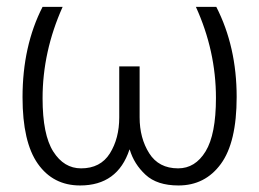

<svg xmlns="http://www.w3.org/2000/svg" viewBox="-20 -533 769 570"><path d="M46.9 -244.1Q46.9 -396.5 106.4 -512.7H166Q106.4 -379.9 106.4 -241.2Q106.4 -132.8 138.2 -83Q169.9 -33.2 220.7 -33.2Q278.3 -33.2 306.2 -77.6Q334 -122.1 334 -184.6V-335.9H394.5V-184.6Q394.5 -123 422.9 -78.1Q451.2 -33.2 508.8 -33.2Q559.6 -33.2 590.3 -83.5Q621.1 -133.8 621.1 -242.2Q621.1 -381.8 561.5 -512.7H622.1Q682.6 -394.5 682.6 -245.1Q682.6 -110.4 635.7 -46.4Q588.9 17.6 509.8 17.6Q446.3 17.6 412.1 -14.2Q377.9 -45.9 365.2 -88.9H364.3Q329.1 17.6 217.8 17.6Q137.7 17.6 92.3 -46.9Q46.9 -111.3 46.9 -244.1Z"/></svg>

Font: Gothic A1 Light
Style: Regular
Weight: 300
Version: Version 2.50